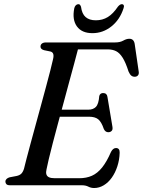

<svg xmlns="http://www.w3.org/2000/svg" viewBox="-20 -908 700 941"><path d="M233.5 -370.5H413.5Q436.5 -370.5 450 -384.2Q463.5 -398 466.5 -437.5Q468.5 -445 473.5 -448.5Q478.5 -452 485 -452Q495 -452 500.2 -447Q505.5 -442 506.5 -433.5L531 -287Q533.5 -273 527.5 -266.8Q521.5 -260.5 512.5 -260Q504 -259.5 498.2 -263.8Q492.5 -268 489 -275.5Q477 -311 461.2 -323.5Q445.5 -336 416 -336H223ZM381 0H29.5Q16.5 0 11.5 -5.2Q6.5 -10.5 6.5 -18Q6.5 -25.5 12.2 -31Q18 -36.5 27 -39L61 -45.5Q75.5 -48.5 83.8 -56.2Q92 -64 97.5 -80.5Q101 -96.5 109.5 -128.2Q118 -160 129.2 -202.2Q140.5 -244.5 153.8 -292.5Q167 -340.5 180.2 -389.2Q193.5 -438 205.5 -482.5Q217.5 -527 226.5 -562.2Q235.5 -597.5 240 -618Q244 -634.5 240.8 -643.8Q237.5 -653 227.5 -655.5L196 -662Q188.5 -664 183.5 -668.2Q178.5 -672.5 178.5 -679.5Q178.5 -689 185.5 -694.5Q192.5 -700 205.5 -700H544Q568.5 -700 584.2 -709Q600 -718 614 -718Q635.5 -718 640 -693.5L659.5 -559.5Q662 -547 657.2 -540Q652.5 -533 643 -532Q632 -531 624.2 -536.8Q616.5 -542.5 610 -557.5Q596 -601.5 581.2 -625Q566.5 -648.5 549 -657.2Q531.5 -666 508 -666H362Q355 -638.5 343.8 -597.2Q332.5 -556 319.2 -506.8Q306 -457.5 291.8 -405Q277.5 -352.5 263.8 -301.5Q250 -250.5 238.5 -206Q227 -161.5 219 -128Q211 -94.5 208 -78Q204.5 -64 207.2 -54Q210 -44 220.2 -39.2Q230.5 -34.5 249 -34.5H368Q403.5 -34.5 430.8 -46.8Q458 -59 480.8 -87.5Q503.5 -116 524 -163.5Q534 -182.5 548.5 -182.5Q567 -182.5 566.5 -159.5Q565.5 -124.5 555.2 -93Q545 -61.5 528 -37.5Q511 -13.5 488.5 0Q466 13.5 441.5 13.5Q426 13.5 413 6.8Q400 0 381 0ZM449.5 -808.5Q482.5 -808.5 508.5 -824.5Q534.5 -840.5 557.5 -875Q563 -881.5 567.8 -884.5Q572.5 -887.5 577 -887.5Q584 -887.5 586.5 -882Q589 -876.5 585.5 -867.5Q567.5 -811.5 526 -778.5Q484.5 -745.5 433 -745.5Q381 -745.5 357 -778.5Q333 -811.5 344 -867.5Q346 -876.5 351.5 -882Q357 -887.5 364 -887.5Q369 -887.5 371.8 -884.5Q374.5 -881.5 377 -875Q381.5 -840 399.8 -824.2Q418 -808.5 449.5 -808.5Z"/></svg>

Font: Fraunces
Style: Italic
Weight: 400
Italic angle: -16°
Version: Version 1.000;[b76b70a41]